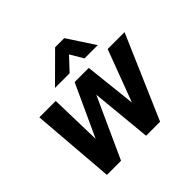

<svg xmlns="http://www.w3.org/2000/svg" viewBox="-174 -901 1085 1085"><g transform="rotate(-45 369.0 -358.5)"><path d="M738 -500 522 0H410L375 -363L210 0H97L57 -500H188L196 -189L339 -500H452L486 -189L603 -500ZM400 -717H473L579 -555H473L427 -633L354 -555H237Z"/></g></svg>

Font: Sarabun
Style: Bold Italic
Weight: 700
Italic angle: -10°
Designer: Suppakit Chalermlarp | Katatrad Co.,Ltd.
Foundry: Cadson Demak Co.,Ltd.
Version: Version 1.000; ttfautohint (v1.6)